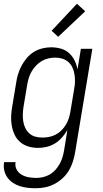

<svg xmlns="http://www.w3.org/2000/svg" viewBox="-28 -780 548 1023"><path d="M162 223Q140 223 118.5 220.5Q97 218 77 211.5Q57 205 40 193.5Q23 182 11 165Q-1 148 -5.5 127Q-10 106 -6 84H55Q51 105 60.5 123Q70 141 87.5 151Q105 161 125 164.5Q145 168 166 168Q184 168 202.5 163.5Q221 159 237.5 149.5Q254 140 267 125.5Q280 111 289.5 94Q299 77 304.5 59Q310 41 313 24L331 -87Q318 -65 301.5 -46.5Q285 -28 264.5 -15.5Q244 -3 220.5 2.5Q197 8 175 8Q148 8 123 0.5Q98 -7 79 -23.5Q60 -40 49.5 -63Q39 -86 34.5 -111.5Q30 -137 31.5 -164Q33 -191 38 -218L58 -338Q61 -361 68 -384Q75 -407 86.5 -429Q98 -451 114.5 -470.5Q131 -490 152 -503Q173 -516 197 -522Q221 -528 244 -528Q271 -528 296 -521Q321 -514 339.5 -497.5Q358 -481 369 -458.5Q380 -436 385 -411L403 -520H464L372 33Q368 57 360 82Q352 107 338.5 129.5Q325 152 304.5 170.5Q284 189 260.5 201Q237 213 212 218Q187 223 162 223ZM198 -47Q215 -47 233.5 -50.5Q252 -54 269 -63Q286 -72 299.5 -85.5Q313 -99 323 -115.5Q333 -132 338.5 -149.5Q344 -167 347 -185L367 -305Q371 -325 371.5 -344.5Q372 -364 369 -383Q366 -402 358.5 -419Q351 -436 337.5 -448.5Q324 -461 305.5 -467Q287 -473 267 -473Q249 -473 230.5 -469Q212 -465 195 -455Q178 -445 164.5 -431Q151 -417 141 -400Q131 -383 125.5 -365Q120 -347 117 -329L97 -209Q94 -189 93.5 -170Q93 -151 96 -132.5Q99 -114 107 -97.5Q115 -81 128.5 -69Q142 -57 160 -52Q178 -47 198 -47ZM282 -584 247 -616 382 -760 426 -720Z"/></svg>

Font: Iosevka Light Oblique
Style: Regular
Weight: 300
Italic angle: -9°
Monospace: yes
Designer: Belleve Invis
Foundry: Belleve Invis
Version: Version 32.5.0; ttfautohint (v1.8.4)